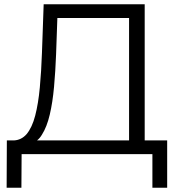

<svg xmlns="http://www.w3.org/2000/svg" viewBox="-20 -720 834 897"><path d="M11 157 12 -64H37H46Q80 -66 104 -93Q130 -124 144.5 -180Q159 -236 166 -311Q173 -386 176 -473L184 -700H656V-64H761V157H692V0H81L80 157ZM153 -64H583V-636H248L242 -466Q239 -387 232.5 -314.5Q226 -242 212.5 -184.5Q199 -127 176 -91Q166 -74 153 -64Z"/></svg>

Font: Modern
Style: Small
Weight: 400
Designer: Julieta Ulanovsky
Foundry: Julieta Ulanovsky
Version: Version 8.000